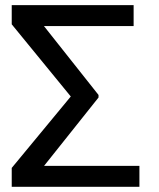

<svg xmlns="http://www.w3.org/2000/svg" viewBox="-20 -723 614 743"><path d="M519.5 -81.1V0H64.5V-81.1ZM497.1 -703.1V-622.1H47.9V-703.1ZM361.3 -355.5V-345.7L85.9 0H25.4V-73.2L253.9 -349.6L25.4 -628.9V-703.1H85.9Z"/></svg>

Font: Inter Display V
Style: Regular
Weight: 400
Designer: Rasmus Andersson
Foundry: rsms
Version: Version 3.015;git-src